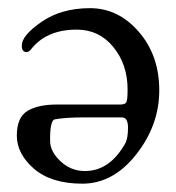

<svg xmlns="http://www.w3.org/2000/svg" viewBox="-20 -434 428 468"><path d="M276.9 -147.9H187Q140.1 -147.9 113.8 -143.1Q101.6 -141.1 102.1 -90.8Q102.1 -64.9 127.4 -41Q152.8 -17.1 187 -17.1Q248 -17.1 286.1 -85.9Q292 -98.1 292 -123Q292 -147.9 276.9 -147.9ZM118.2 -179.2H272.9Q285.2 -179.2 288.1 -185.1Q291 -190.9 291 -215.8Q291 -276.9 256.3 -319.3Q221.7 -361.8 167 -361.8Q91.8 -361.8 54.2 -312Q49.3 -307.1 44.9 -307.1Q32.7 -307.1 33.2 -323.2Q33.2 -347.7 81.5 -380.9Q129.9 -414.1 199.2 -414.1Q268.6 -414.1 318.4 -356.4Q368.2 -298.8 368.2 -213.9Q368.2 -128.9 312 -57.6Q255.9 13.7 180.7 13.7Q105.5 13.7 63 -22.5Q21 -59.1 21 -103.5Q21 -147.9 46.9 -163.6Q72.8 -179.2 118.2 -179.2Z"/></svg>

Font: EBGaramond
Style: Regular
Weight: 400
Version: Version 000.012g